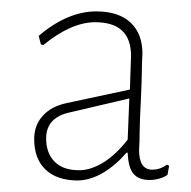

<svg xmlns="http://www.w3.org/2000/svg" viewBox="-20 -664 336 337"><path d="M148.9 -644Q188 -644 209 -624.5Q230 -605 230 -569.8Q230 -568.4 229.7 -564.5Q229.5 -560.5 229.2 -553.2Q229 -545.9 229 -539.1Q229 -531.7 228.3 -513.7Q227.5 -495.6 227.1 -485.4Q226.6 -475.1 225.8 -457.3Q225.1 -439.5 225.1 -432.1Q225.1 -425.3 224.9 -418Q224.6 -410.6 224.4 -406.5Q224.1 -402.3 224.1 -400.9Q224.1 -366.2 247.1 -366.2Q261.2 -366.2 272.9 -375L276.9 -373L273.9 -356.9Q259.8 -348.1 242.2 -348.1Q223.6 -348.1 214.4 -358.9Q205.1 -369.6 204.1 -396H202.1Q183.1 -374 161.1 -360.8Q139.6 -348.1 117.2 -347.2Q80.1 -347.2 60.1 -366.2Q40 -385.3 40 -419.9Q40 -444.3 55.2 -460.9Q69.8 -477.1 96.2 -482.9L208 -506.8L210 -565.9Q210 -625 147 -625Q105 -625 56.2 -585L51.8 -585.9L47.9 -601.1Q98.6 -644 148.9 -644ZM103 -466.8Q61 -458 61 -420.9Q61 -395 76.2 -379.9Q90.8 -365.2 119.1 -365.2Q139.2 -365.2 161.6 -378.9Q183.6 -392.6 204.1 -418.9L207 -491.2Z"/></svg>

Font: Datalegreya
Style: Dot
Weight: 700
Designer: Figs Lab
Foundry: Figs Lab
Version: Version 1.002;PS 001.002;hotconv 1.0.70;makeotf.lib2.5.58329